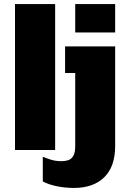

<svg xmlns="http://www.w3.org/2000/svg" viewBox="-20 -740 640 947"><path d="M345 187Q301 187 260 178.5Q219 170 191 155V33Q202 38 227.5 46.5Q253 55 283 55Q302 55 317 50Q332 45 341.5 29Q351 13 351 -20V-380H301V-511H548V-20Q548 82 494 134.5Q440 187 345 187ZM54 0V-720H252V0ZM351 -580V-720H548V-580Z"/></svg>

Font: Chivo Mono Medium Black
Style: Regular
Weight: 900
Monospace: yes
Version: Version 1.008